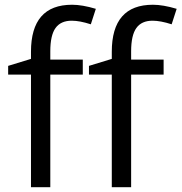

<svg xmlns="http://www.w3.org/2000/svg" viewBox="-20 -785 761 805"><path d="M666 -472.2H529.8V0H448.7V-472.2H353V-508.8L448.7 -538.1V-567.9Q448.7 -765.1 621.1 -765.1Q663.6 -765.1 720.7 -748L699.7 -683.1Q652.8 -698.2 619.6 -698.2Q573.7 -698.2 551.8 -667.7Q529.8 -637.2 529.8 -569.8V-535.2H666ZM327.1 -472.2H190.9V0H109.9V-472.2H14.2V-508.8L109.9 -538.1V-567.9Q109.9 -765.1 282.2 -765.1Q324.7 -765.1 381.8 -748L360.8 -683.1Q314 -698.2 280.8 -698.2Q234.9 -698.2 212.9 -667.7Q190.9 -637.2 190.9 -569.8V-535.2H327.1Z"/></svg>

Font: f0_57812 
Style: Regular
Weight: 400
Foundry: Ascender Corporation
Version: Version 1.10